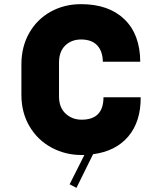

<svg xmlns="http://www.w3.org/2000/svg" viewBox="-20 -731 780 924"><path d="M428 11 348 173 315 156 386 15H373Q294 15 227.5 -21Q161 -57 122 -123Q83 -189 83 -275V-421Q83 -506 120.5 -572Q158 -638 223.5 -674.5Q289 -711 370 -711Q503 -711 578.5 -638.5Q654 -566 655 -434H475Q474 -485 447.5 -513Q421 -541 370 -541Q324 -541 294 -512Q264 -483 264 -430V-267Q264 -214 295.5 -184.5Q327 -155 373 -155Q478 -155 478 -263H657Q658 -146 597.5 -74.5Q537 -3 428 11Z"/></svg>

Font: Major Mono Display
Style: Regular
Weight: 400
Designer: Emre Parlak
Foundry: Emre Parlak
Version: Version 2.000; ttfautohint (v1.8) -l 8 -r 50 -G 200 -x 14 -D